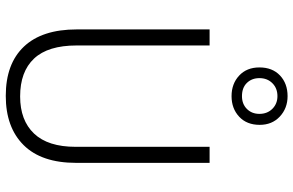

<svg xmlns="http://www.w3.org/2000/svg" viewBox="-200 -832 1041 682"><g transform="rotate(90 321.0 -490.5)"><path d="M558 -240Q558 -117 495 -53.5Q432 10 320 10Q206 10 145 -54.5Q84 -119 84 -242V-714H141V-242Q141 -140 187.5 -90.5Q234 -41 322 -41Q407 -41 454 -90.5Q501 -140 501 -238V-714H558ZM321 -792Q277 -792 248 -819Q219 -846 219 -891Q219 -937 247.5 -964Q276 -991 321 -991Q364 -991 393.5 -963.5Q423 -936 423 -892Q423 -846 394 -819Q365 -792 321 -792ZM321 -829Q349 -829 366.5 -846.5Q384 -864 384 -891Q384 -919 366 -937Q348 -955 321 -955Q293 -955 275 -937Q257 -919 257 -891Q257 -864 274 -846.5Q291 -829 321 -829Z"/></g></svg>

Font: Noto Sans Thai Looped SemiCondensed Light
Style: Regular
Weight: 300
Width: 4
Designer: Sasikarn Vongin, Ben Mitchell
Foundry: The Fontpad Ltd
Version: Version 1.001; ttfautohint (v1.8.4.7-5d5b)